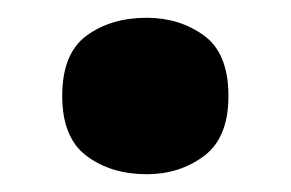

<svg xmlns="http://www.w3.org/2000/svg" viewBox="-20 -184 327 216"><path d="M50 -76Q50 -124 77.5 -144Q105 -164 145 -164Q182 -164 209.5 -144Q237 -124 237 -76Q237 -29 209.5 -8.5Q182 12 145 12Q105 12 77.5 -8.5Q50 -29 50 -76Z"/></svg>

Font: Noto Kufi Arabic ExtraBold
Style: Regular
Weight: 800
Designer: Monotype Design Team, David Williams, Khaled Hosny
Foundry: Google LLC
Version: Version 2.109; ttfautohint (v1.8.4.7-5d5b)